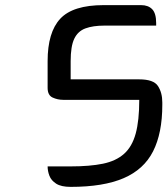

<svg xmlns="http://www.w3.org/2000/svg" viewBox="-20 -730 654 750"><path d="M385 -710H531Q559 -710 574.5 -694Q590 -678 590 -640V-630H388Q343 -630 313.5 -619Q284 -608 270 -578.5Q256 -549 256 -491V-420H524Q580 -420 597 -394Q614 -368 614 -330V-320Q614 -210 578 -139Q542 -68 463 -34Q384 0 256 0Q219 0 199.5 -12.5Q180 -25 173 -43.5Q166 -62 166 -80H256Q331 -80 382 -90.5Q433 -101 464.5 -129Q496 -157 510 -208Q524 -259 524 -340H227Q205 -340 185.5 -349Q166 -358 166 -387V-491Q166 -604 215.5 -657Q265 -710 385 -710Z"/></svg>

Font: Warnes
Style: Regular
Weight: 400
Designer: Eduardo Rodriguez Tunni
Foundry: Eduardo Rodriguez Tunni
Version: Version 1.002; ttfautohint (v1.8.4.7-5d5b);gftools[0.9.23]